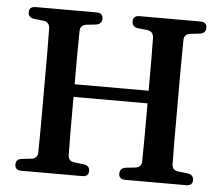

<svg xmlns="http://www.w3.org/2000/svg" viewBox="-48 -689 857 742"><g transform="rotate(5 380.5 -317.5)"><path d="M725 -613Q725 -591 701 -588L665 -584Q642 -581 641 -559Q641 -534 640.5 -510Q640 -486 640 -461V-175Q640 -150 640.5 -125.5Q641 -101 641 -76Q642 -53 665 -50L701 -46Q725 -43 725 -22Q725 0 700 0H464Q439 0 439 -22Q439 -44 463 -47L499 -51Q522 -54 523 -76Q523 -100 523.5 -124Q524 -148 524 -173V-302H237V-174Q237 -149 237.5 -124.5Q238 -100 238 -76Q239 -53 262 -50L298 -46Q322 -43 322 -22Q322 0 297 0H61Q36 0 36 -22Q36 -44 60 -46L96 -50Q119 -53 120 -76Q120 -100 120.5 -124.5Q121 -149 121 -174V-460Q121 -485 120.5 -509.5Q120 -534 120 -559Q118 -582 96 -585L60 -589Q36 -592 36 -613Q36 -635 61 -635H297Q322 -635 322 -613Q322 -591 298 -588L262 -584Q239 -581 238 -559Q238 -536 237.5 -513Q237 -490 237 -467V-351H524V-466Q524 -489 523.5 -512Q523 -535 523 -558Q521 -581 499 -584L462 -588Q439 -591 439 -613Q439 -635 464 -635H700Q725 -635 725 -613Z"/></g></svg>

Font: Song Myung
Style: Regular
Weight: 400
Designer: JIKJI
Foundry: JIKJI
Version: Version 1.00